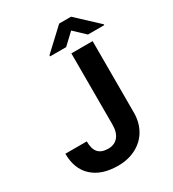

<svg xmlns="http://www.w3.org/2000/svg" viewBox="-215 -1018 1033 1146"><g transform="rotate(-30 302.0 -445.5)"><path d="M458 -901.4H376L231.4 -766.6V-758.8H341.8L417 -829.6L492.2 -758.8H604.5V-764.6ZM350.1 -218.8C350.1 -147.9 314.5 -107.9 258.3 -107.9C195.3 -107.9 167 -140.1 167 -210H19.5C19.5 -140.1 40.5 -85.9 82.5 -47.9C124.5 -9.3 183.1 9.8 258.3 9.8C304.2 9.8 345.2 0.5 381.8 -18.6C454.6 -56.2 496.6 -128.4 496.6 -218.8V-710.9H350.1Z"/></g></svg>

Font: Roboto
Style: Bold
Weight: 700
Designer: Google
Version: Version 2.137; 2017